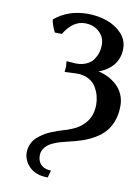

<svg xmlns="http://www.w3.org/2000/svg" viewBox="-98 -723 759 1044"><g transform="rotate(10 281.0 -201.0)"><path d="M251 215.8 240.2 255.9Q174.8 255.9 139.4 220.9Q104 186 104 141.1Q104 120.6 110.8 102.5Q117.7 84.5 127.4 71.3Q137.2 58.1 154.3 45.7Q171.4 33.2 184.6 25.4Q197.8 17.6 220 8.8Q242.2 0 253.7 -3.7Q265.1 -7.3 286.1 -14.2Q288.6 -15.1 293.2 -16.1Q297.9 -17.1 303.2 -19Q308.6 -21 316.9 -24.9Q369.1 -43 400.1 -82.3Q431.2 -121.6 431.2 -180.2Q431.2 -204.1 424.8 -227.8Q418.5 -251.5 404.5 -275.1Q390.6 -298.8 363.3 -313.5Q335.9 -328.1 298.8 -328.1L231 -325.2Q233.9 -349.1 233.9 -355L231 -384.8Q272.9 -380.9 284.2 -380.9Q317.9 -380.9 342.5 -392.6Q367.2 -404.3 380.1 -423.6Q393.1 -442.9 398.9 -462.6Q404.8 -482.4 404.8 -502.9Q404.8 -548.8 373 -576.9Q341.3 -605 294.9 -605Q228 -605 180.2 -525.9L141.1 -526.9Q120.1 -570.3 118.2 -595.2Q192.9 -658.2 300.8 -658.2Q356.9 -658.2 407 -640.9Q457 -623.5 490 -587.9Q522.9 -552.2 522.9 -505.9Q522.9 -453.1 493.9 -416Q464.8 -378.9 412.1 -359.9Q440.4 -354 466.1 -341.1Q491.7 -328.1 513.7 -308.3Q535.6 -288.6 548.8 -259.5Q562 -230.5 562 -195.8Q562 -149.9 548.6 -113Q535.2 -76.2 513.4 -51.3Q491.7 -26.4 458 -6.8Q424.3 12.7 390.1 24.2Q356 35.6 311 45.9Q288.6 51.3 271.5 56.2Q254.4 61 235.6 69.6Q216.8 78.1 204.8 88.1Q192.9 98.1 184.8 113Q176.8 127.9 176.8 146Q176.8 178.2 196.8 197Q216.8 215.8 251 215.8Z"/></g></svg>

Font: Linear Smooth
Style: Bold
Weight: 700
Designer: Philipp H. Poll, Flanker
Foundry: Philipp H. Poll, reworked by Flanker
Version: Version 1.061 | FøM Fix